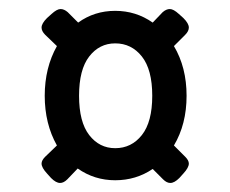

<svg xmlns="http://www.w3.org/2000/svg" viewBox="-20 -534 510 425"><path d="M113 -129Q104 -129 93 -140L84 -150Q72 -163 72 -172Q72 -179 80 -187L106 -212Q79 -260 79 -322Q79 -384 106 -432L80 -457Q72 -465 72 -473Q72 -482 84 -494L94 -503Q106 -514 114 -514Q122 -514 130 -507L153 -484Q189 -510 235 -510Q281 -510 318 -484L340 -507Q348 -514 356 -514Q364 -514 376 -503L386 -494Q398 -482 398 -473Q398 -465 390 -457L365 -432Q393 -385 393 -322Q393 -259 365 -212L390 -187Q398 -179 398 -172Q398 -163 386 -150L377 -140Q366 -129 357 -129Q349 -129 341 -137L318 -160Q281 -135 235 -135Q189 -135 152 -161L129 -137Q121 -129 113 -129ZM235 -206Q271 -206 294 -235Q317 -264 317 -322Q317 -380 294 -409Q271 -438 235 -438Q200 -438 177.5 -409Q155 -380 155 -322Q155 -264 177.5 -235Q200 -206 235 -206Z"/></svg>

Font: Asap Condensed Medium
Style: Regular
Weight: 500
Width: 3
Designer: Pablo Cosgaya
Foundry: Omnibus-Type
Version: Version 3.001; ttfautohint (v1.8.4.7-5d5b)